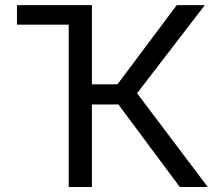

<svg xmlns="http://www.w3.org/2000/svg" viewBox="-20 -748 879 768"><path d="M298.8 -727.5V-649.4H47.9V-727.5ZM254.9 0V-727.5H347.7V-410.6H449.7L687 -727.5H799.3L528.3 -375L811 0H699.2L453.6 -330.1H347.7V0Z"/></svg>

Font: Inter Variable
Style: Regular
Weight: 400
Designer: Rasmus Andersson
Foundry: rsms
Version: Version 4.001;git-9221beed3